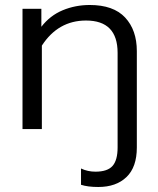

<svg xmlns="http://www.w3.org/2000/svg" viewBox="-20 -515 631 766"><path d="M337.9 -495.1Q432.6 -495.1 479.2 -445.1Q525.9 -395 525.9 -311V0V73.2Q525.9 151.9 484.6 191.4Q443.4 231 372.1 231Q330.1 231 303.2 222.2V157.2Q329.6 169.9 360.8 169.9Q408.7 169.9 429 147Q449.2 124 449.2 73.2V-222.2V-304.2Q449.2 -433.1 323.2 -433.1Q211.9 -433.1 147 -333V0H69.8V-480H145V-408.2Q179.7 -453.1 230.2 -474.1Q280.8 -495.1 337.9 -495.1Z"/></svg>

Font: Prompt Light
Style: Regular
Weight: 300
Designer: Katatrad Team
Foundry: CadsonDemak
Version: Version 1.000;PS 001.000;hotconv 1.0.88;makeotf.lib2.5.64775